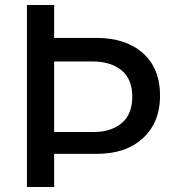

<svg xmlns="http://www.w3.org/2000/svg" viewBox="-20 -749 687 769"><path d="M87.9 0V-729H196.8V-597.2H366.2Q483.9 -597.2 552.5 -536.1Q621.1 -475.1 621.1 -365.2Q621.1 -259.3 552.7 -195.8Q484.4 -132.3 366.2 -132.8H196.8V0ZM196.8 -220.2H349.1Q423.3 -219.2 466.6 -255.1Q509.8 -291 509.8 -361.8Q509.8 -432.1 466.6 -467.5Q423.3 -502.9 349.1 -502.9H196.8Z"/></svg>

Font: Lumene Sans Medium
Style: Regular
Weight: 500
Designer: Deni Anggara
Version: Version 1.003;Glyphs 3.1.2 (3151)